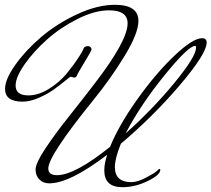

<svg xmlns="http://www.w3.org/2000/svg" viewBox="-20 -764 880 799"><path d="M288 -441 274 -445Q272 -445 252 -428.5Q232 -412 206 -393Q180 -374 143 -357.5Q106 -341 74 -341Q1 -341 1 -394Q1 -434 44 -494.5Q87 -555 151.5 -610Q216 -665 300.5 -704.5Q385 -744 458 -744Q556 -744 556 -677Q556 -625 497.5 -529.5Q439 -434 368 -347Q181 -116 181 -63Q181 -35 217 -35Q291 -35 438 -153Q474 -242 550.5 -349.5Q627 -457 704.5 -531Q782 -605 821 -605Q840 -605 840 -587Q840 -541 729 -410.5Q618 -280 483 -166Q458 -104 458 -69Q458 -6 527 -6Q552 -6 588 -25Q624 -44 632.5 -52.5Q641 -61 644 -61Q647 -61 647 -57Q647 -36 594.5 -10.5Q542 15 489 15Q414 15 414 -55Q414 -84 426 -120Q270 -1 185 -1Q160 -1 144 -17Q128 -33 128 -58.5Q128 -84 167.5 -144Q207 -204 263.5 -275Q320 -346 376 -419Q511 -595 511 -667Q511 -721 434 -721Q374 -721 302.5 -685Q231 -649 175.5 -599.5Q120 -550 82.5 -496.5Q45 -443 45 -408Q45 -367 98 -367Q140 -367 184 -394.5Q228 -422 257.5 -458Q287 -494 305.5 -522.5Q324 -551 327 -560Q330 -572 347 -572Q352 -572 356.5 -568Q361 -564 361 -558.5Q361 -553 332.5 -506.5Q304 -460 300.5 -450.5Q297 -441 288 -441ZM792 -573Q764 -573 664 -450Q563 -325 503 -209Q617 -311 706.5 -420Q796 -529 796 -566Q796 -573 792 -573Z"/></svg>

Font: Mrs Saint Delafield
Style: Regular
Weight: 400
Designer: Alejandro Paul
Foundry: Alejandro Paul
Version: Version 1.000